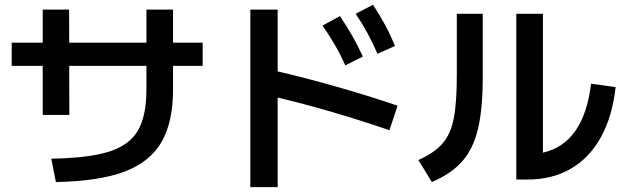

<svg xmlns="http://www.w3.org/2000/svg" viewBox="-20 -769 2633 810"><path d="M597.7 -391.6V-491.2H272L272.5 -284.2H160.2V-491.2H29.3V-588.9H160.2V-728.5H271.5L272 -588.9H597.7V-728.5H710V-588.9H835V-491.2H710V-391.6Q710 -252.4 660.6 -168.5Q611.3 -84.5 503.9 -44.4Q396.5 -4.4 215.8 -1L196.3 -99.6Q354 -102.1 439.7 -129.2Q525.4 -156.2 561.5 -217.8Q597.7 -279.3 597.7 -391.6Z M1340.8 -661.1 1414.1 -701.2Q1444.3 -656.2 1467.5 -615.5Q1490.7 -574.7 1510.7 -530.3L1436.5 -493.2Q1417.5 -536.6 1394.3 -576.9Q1371.1 -617.2 1340.8 -661.1ZM1480.5 -710.9 1553.7 -749Q1583.5 -703.1 1605.7 -661.9Q1627.9 -620.6 1646.5 -575.2L1572.3 -542Q1553.2 -586.9 1531.2 -627.4Q1509.3 -668 1480.5 -710.9ZM1151.4 -357.4V20.5H1036.1V-728.5H1151.4V-467.8Q1271.5 -439.9 1402.3 -402.6Q1533.2 -365.2 1657.2 -323.2L1623 -219.7Q1375.5 -304.2 1151.4 -357.4Z M2158.2 -710.9H2270.5V-125Q2443.4 -164.1 2473.6 -416L2577.1 -401.4Q2563.5 -277.8 2515.1 -190.2Q2466.8 -102.5 2387.7 -56.9Q2308.6 -11.2 2204.1 -11.7H2158.2ZM1907.2 -452.1V-710.9H2016.6V-444.3Q2016.6 -309.6 1996.6 -225.6Q1976.6 -141.6 1930.4 -88.9Q1884.3 -36.1 1801.8 -1L1745.1 -93.8Q1813 -124.5 1846.9 -163.6Q1880.9 -202.6 1894 -268.1Q1907.2 -333.5 1907.2 -452.1Z"/></svg>

Font: Pretendard GOV SemiBold
Style: Regular
Weight: 600
Designer: Base glyphs from Inter by Rasmus Andersson; Hangeul glyphs from Noto Sans CJK(Source Han Sans) by Jang Soo-young and Kan
Foundry: Kil Hyung-jin
Version: Version 1.309